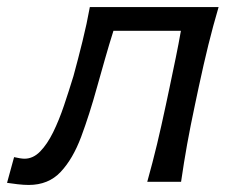

<svg xmlns="http://www.w3.org/2000/svg" viewBox="-61 -516 661 545"><path d="M20.5 9Q7 9 -10.8 7Q-28.5 5 -41 3L-21 -70Q-13 -68 -4.8 -66.8Q3.5 -65.5 8.5 -65.5Q33 -65.5 53 -86Q73 -106.5 89.8 -140.5Q106.5 -174.5 120.5 -216Q134.5 -257.5 147.5 -300Q161 -349.5 173.2 -399Q185.5 -448.5 194 -496H559.5Q543.5 -441.5 530.5 -388.8Q517.5 -336 503 -268.5L492.5 -219Q479.5 -158 470.2 -106.5Q461 -55 453 0H357Q372.5 -55.5 384.8 -106.8Q397 -158 410 -219L420.5 -268.5Q430.5 -315.5 438.2 -353.5Q446 -391.5 452.5 -428.5H261Q248.5 -389 237 -348.5Q225.5 -308 214.5 -269Q193 -191 169.5 -128Q146 -65 111.2 -28Q76.5 9 20.5 9Z"/></svg>

Font: Commissioner Flair
Style: Italic
Weight: 400
Italic angle: -12°
Designer: Kostas Bartsokas
Foundry: Kostas Bartsokas
Version: Version 1.000; ttfautohint (v1.8.3)